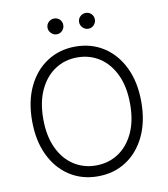

<svg xmlns="http://www.w3.org/2000/svg" viewBox="-98 -997 952 1089"><g transform="rotate(-10 378.5 -452.5)"><path d="M692.8 -363.6Q692.8 -250 652.5 -166Q612.2 -82 541.2 -36Q470.2 9.9 378.2 9.9Q286.2 9.9 215.4 -36Q144.5 -82 104.2 -166Q63.9 -250 63.9 -363.6Q63.9 -477.3 104.2 -561.3Q144.5 -645.2 215.6 -691.2Q286.6 -737.2 378.2 -737.2Q470.2 -737.2 541.2 -691.2Q612.2 -645.2 652.5 -561.4Q692.8 -477.6 692.8 -363.6ZM628.2 -363.6Q628.2 -461.6 595.5 -531.2Q562.9 -600.9 506.4 -637.8Q449.9 -674.7 378.2 -674.7Q306.8 -674.7 250.4 -637.8Q193.9 -600.9 161 -531.2Q128.2 -461.6 128.2 -363.6Q128.2 -266.3 160.7 -196.6Q193.2 -126.8 249.8 -89.7Q306.5 -52.6 378.2 -52.6Q449.9 -52.6 506.6 -89.5Q563.2 -126.4 595.9 -196.2Q628.6 -266 628.2 -363.6ZM287.3 -823.9Q269.2 -823.9 255.5 -837.7Q241.8 -851.6 241.8 -869.3Q241.8 -888.8 255.5 -901.8Q269.2 -914.8 287.3 -914.8Q306.8 -914.8 319.8 -901.8Q332.7 -888.8 332.7 -869.3Q332.7 -851.6 319.8 -837.7Q306.8 -823.9 287.3 -823.9ZM469.1 -823.9Q451 -823.9 437.3 -837.7Q423.7 -851.6 423.7 -869.3Q423.7 -888.8 437.3 -901.8Q451 -914.8 469.1 -914.8Q488.6 -914.8 501.6 -901.8Q514.6 -888.8 514.6 -869.3Q514.6 -851.6 501.6 -837.7Q488.6 -823.9 469.1 -823.9Z"/></g></svg>

Font: Inter UI Light
Style: Regular
Weight: 300
Designer: Rasmus Andersson
Foundry: rsms
Version: 3.2;8d6f07862